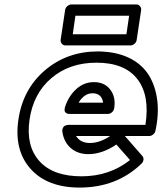

<svg xmlns="http://www.w3.org/2000/svg" viewBox="-20 -806 725 858"><path d="M62 -270Q81.5 -406.7 180.4 -491.5Q279.3 -576.2 418 -576.2Q435.1 -576.2 442.9 -575.2Q512.7 -570.8 564.5 -543.5Q616.2 -516.1 645 -470Q673.8 -423.8 682.4 -360.6Q690.9 -297.4 674.8 -222.2Q672.9 -211.9 664.3 -205.1Q655.8 -198.2 647 -198.2H538.1L616.2 -108.9Q622.6 -101.1 621.1 -91.6Q619.6 -82 611.8 -74.2Q501 32.2 335.9 32.2Q191.9 32.2 117.2 -50.8Q42.5 -133.8 62 -270ZM111.8 -270Q95.2 -153.8 156.2 -85.9Q217.3 -18.1 344.2 -18.1Q469.2 -18.1 561 -90.8L500 -160.2Q436.5 -117.2 375 -117.2Q328.1 -117.2 297.1 -143.6Q266.1 -169.9 258.8 -215.8Q257.3 -225.1 260 -231.9Q262.7 -238.8 266.4 -241.7Q270 -244.6 275.9 -246.3Q281.7 -248 283.7 -248Q285.6 -248 288.1 -248H629.9Q650.4 -379.4 593.8 -452.6Q537.1 -525.9 411.1 -525.9Q290.5 -525.9 209.5 -456.8Q128.4 -387.7 111.8 -270ZM251 -627.9 271 -761.2Q272.5 -772 281.5 -779.1Q290.5 -786.1 298.8 -786.1H588.9Q599.6 -786.1 605.7 -778.3Q611.8 -770.5 610.8 -761.2L590.8 -627.9Q589.4 -617.2 580.8 -610.1Q572.3 -603 563 -603H272.9Q262.2 -603 256.1 -610.8Q250 -618.7 251 -627.9ZM270 -326.2Q285.6 -375.5 320.1 -407.2Q354.5 -439 399.9 -439Q447.8 -439 473.1 -405Q498.5 -371.1 490.2 -321.8Q488.8 -312 480.5 -304.4Q472.2 -296.9 461.9 -296.9H291Q278.8 -296.9 273.2 -303Q267.6 -309.1 268.6 -315.7Q269.5 -322.3 270 -326.2ZM305.2 -652.8H544.9L557.1 -735.8H316.9ZM319.8 -198.2Q339.4 -167 381.8 -167Q425.8 -167 472.2 -198.2ZM331.1 -347.2H440.9Q434.6 -389.2 393.1 -389.2Q356.9 -389.2 331.1 -347.2Z"/></svg>

Font: Trueno ExtraBold Outline
Style: Italic
Weight: 800
Width: 6
Designer: Julieta Ulanovsky
Foundry: Julieta Ulanovsky
Version: Version 3.001b | FøM Fix